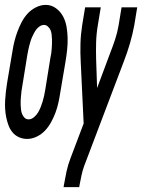

<svg xmlns="http://www.w3.org/2000/svg" viewBox="-42 -560 580 785"><path d="M69 8Q51 8 35.5 1Q20 -6 9.5 -18.5Q-1 -31 -7 -47Q-13 -63 -16.5 -80Q-20 -97 -21 -114.5Q-22 -132 -21 -149.5Q-20 -167 -18 -185Q-16 -203 -13 -221L9 -351Q12 -371 17 -391Q22 -411 29 -430Q36 -449 46 -468.5Q56 -488 70.5 -504Q85 -520 105 -530Q125 -540 145 -540Q168 -540 186.5 -526.5Q205 -513 215.5 -493.5Q226 -474 230 -451Q234 -428 234.5 -404.5Q235 -381 232.5 -357Q230 -333 226 -309L204 -179Q201 -159 196.5 -139Q192 -119 185 -100Q178 -81 167.5 -61.5Q157 -42 142.5 -26.5Q128 -11 108.5 -1.5Q89 8 69 8ZM75 -72Q86 -72 96.5 -80.5Q107 -89 113.5 -100Q120 -111 124.5 -122.5Q129 -134 132.5 -145.5Q136 -157 138.5 -169Q141 -181 143 -193L164 -323Q166 -332 167.5 -342Q169 -352 169.5 -361.5Q170 -371 170.5 -380.5Q171 -390 170.5 -400Q170 -410 169 -419.5Q168 -429 164.5 -437Q161 -445 154 -451.5Q147 -458 138 -458Q129 -458 120.5 -452.5Q112 -447 106.5 -439.5Q101 -432 96.5 -423.5Q92 -415 88.5 -407Q85 -399 82.5 -390Q80 -381 77.5 -372.5Q75 -364 73.5 -355Q72 -346 70 -337L49 -207Q47 -198 46 -188.5Q45 -179 44 -169Q43 -159 42.5 -149.5Q42 -140 42.5 -130.5Q43 -121 44 -111.5Q45 -102 48.5 -93.5Q52 -85 58.5 -78.5Q65 -72 75 -72ZM218 205 219 198Q224 169 230 141Q236 113 247 85L300 -55L288 -308Q286 -344 287 -381.5Q288 -419 294 -457L306 -530H370L358 -457Q352 -422 351 -387Q350 -352 351 -318L355 -200L408 -342Q419 -370 428.5 -398.5Q438 -427 443 -457L455 -530H519L507 -457Q500 -419 489 -381.5Q478 -344 464 -308L302 119Q295 138 291 158Q287 178 283 198L282 205Z"/></svg>

Font: Iosevka Curly Medium Oblique
Style: Regular
Weight: 500
Italic angle: -9°
Monospace: yes
Designer: Belleve Invis
Foundry: Belleve Invis
Version: Version 11.1.0; ttfautohint (v1.8.3)